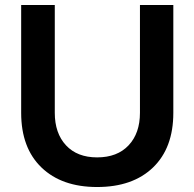

<svg xmlns="http://www.w3.org/2000/svg" viewBox="-20 -735 780 771"><path d="M676 -715V-282Q676 -141 594.5 -62.5Q513 16 370 16Q228 16 146.5 -62.5Q65 -141 65 -282V-715H200V-282Q200 -200 245 -151.5Q290 -103 370 -103Q451 -103 496.5 -151.5Q542 -200 542 -282V-715Z"/></svg>

Font: Wix Madefor Display
Style: Bold
Weight: 700
Designer: Dalton Maag Ltd
Foundry: Dalton Maag Ltd
Version: Version 3.100